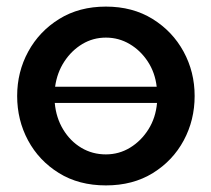

<svg xmlns="http://www.w3.org/2000/svg" viewBox="-20 -552 641 582"><path d="M301 10Q219 10 158.5 -27.5Q98 -65 65 -126.5Q32 -188 32 -261Q32 -334 65.5 -395.5Q99 -457 159.5 -494.5Q220 -532 301 -532Q382 -532 442.5 -494.5Q503 -457 536.5 -395.5Q570 -334 570 -261Q570 -188 537 -126.5Q504 -65 443.5 -27.5Q383 10 301 10ZM301 -438Q262 -438 229.5 -418.5Q197 -399 175 -365.5Q153 -332 147 -289H455Q450 -332 428 -365.5Q406 -399 373 -418.5Q340 -438 301 -438ZM301 -84Q341 -84 374.5 -104.5Q408 -125 430 -160Q452 -195 456 -240H146Q150 -195 171.5 -159.5Q193 -124 226.5 -104Q260 -84 301 -84Z"/></svg>

Font: Raleway SemiBold
Style: Regular
Weight: 600
Designer: Matt McInerney, Pablo Impallari, Rodrigo Fuenzalida
Foundry: Matt McInerney, Pablo Impallari, Rodrigo Fuenzalida
Version: Version 4.026